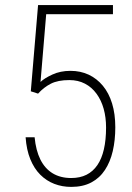

<svg xmlns="http://www.w3.org/2000/svg" viewBox="-20 -731 524 761"><path d="M130.9 -359.9 102.1 -369.1 130.9 -710.9H427.7V-674.8H163.1L140.6 -406.2Q155.8 -420.9 187.5 -435.5Q219.2 -450.2 259.3 -450.2Q298.8 -450.2 331.3 -435.1Q363.8 -419.9 387.7 -391.1Q411.6 -362.3 424.3 -320.8Q437 -279.3 437 -226.6Q437 -175.3 427 -132.3Q417 -89.4 396 -57.4Q375 -25.4 341.8 -7.8Q308.6 9.8 262.2 9.8Q226.6 9.8 195.3 -2.2Q164.1 -14.2 139.6 -38.6Q115.2 -63 100.1 -100.1Q85 -137.2 81.5 -187H117.2Q122.1 -134.8 140.1 -98.6Q158.2 -62.5 189 -43.9Q219.7 -25.4 262.2 -25.4Q296.9 -25.4 322.8 -38.3Q348.6 -51.3 366 -76.7Q383.3 -102.1 391.8 -139.4Q400.4 -176.8 400.4 -225.6Q400.4 -265.6 390.9 -299.8Q381.3 -334 362.5 -359.6Q343.8 -385.3 316.7 -399.4Q289.6 -413.6 254.9 -413.6Q209.5 -413.6 181.4 -399.2Q153.3 -384.8 130.9 -359.9Z"/></svg>

Font: Roboto Condensed ExtraLight
Style: Regular
Weight: 250
Designer: Christian Robertson
Foundry: Google
Version: Version 3.008; 2023